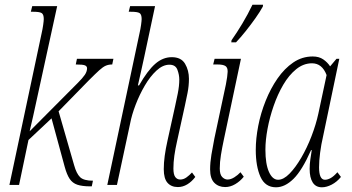

<svg xmlns="http://www.w3.org/2000/svg" viewBox="-20 -786 1495 816"><path d="M363 6Q329 6 308.5 -1Q288 -8 276 -26Q264 -44 255 -77L199 -283L101 -191L61 0H20L157 -645Q161 -662 163.5 -680Q166 -698 166 -705Q166 -725 157 -730.5Q148 -736 122 -736H111L117 -760H223L135 -357Q129 -327 121 -293Q113 -259 106 -228L311 -434Q331 -454 340.5 -468Q350 -482 350 -496Q350 -504 341.5 -508Q333 -512 302 -512L307 -536H462L457 -512Q442 -512 430 -507Q418 -502 402 -487.5Q386 -473 358 -445L229 -313L295 -84Q305 -48 320.5 -33Q336 -18 375 -18L370 6Z M736 9Q708 9 692 -9Q676 -27 676 -67Q676 -94 680 -123.5Q684 -153 692 -189L724 -334Q729 -356 735.5 -388.5Q742 -421 742 -448Q742 -468 734 -489.5Q726 -511 700 -511Q672 -511 645 -486Q618 -461 595.5 -422.5Q573 -384 556.5 -341Q540 -298 533 -261L477 0H436L573 -645Q577 -662 579.5 -680Q582 -698 582 -705Q582 -725 573 -730.5Q564 -736 537 -736H527L533 -760H639L593 -544Q586 -511 579 -480.5Q572 -450 566 -423H571Q607 -486 639.5 -514.5Q672 -543 710 -543Q750 -543 766.5 -515Q783 -487 783 -451Q783 -421 777 -391Q771 -361 766 -338L733 -188Q725 -153 721 -124.5Q717 -96 717 -70Q717 -44 725 -33.5Q733 -23 746 -23Q760 -23 772.5 -32Q785 -41 796 -53L810 -34Q795 -14 776 -2.5Q757 9 736 9Z M937 9Q909 9 891 -9Q873 -27 873 -66Q873 -95 878.5 -128.5Q884 -162 891 -197L940 -427Q947 -463 947.5 -481Q948 -499 938 -505.5Q928 -512 904 -512H886L892 -536H1004L931 -191Q924 -158 919 -127.5Q914 -97 914 -70Q914 -44 924.5 -33.5Q935 -23 947 -23Q961 -23 976 -32.5Q991 -42 1002 -54L1016 -35Q1001 -16 980 -3.5Q959 9 937 9ZM963 -606 964 -615Q986 -646 1010 -686Q1034 -726 1053 -766H1098L1097 -758Q1085 -736 1065.5 -708.5Q1046 -681 1024.5 -654Q1003 -627 983 -606Z M1153 10Q1107 10 1087 -34.5Q1067 -79 1067 -149Q1067 -197 1077.5 -251Q1088 -305 1109 -357.5Q1130 -410 1159.5 -452.5Q1189 -495 1226.5 -520.5Q1264 -546 1309 -546Q1336 -546 1354 -533.5Q1372 -521 1383 -504L1410 -536H1422L1353 -206Q1345 -172 1340.5 -137Q1336 -102 1336 -75Q1336 -22 1361 -22Q1372 -22 1385 -29Q1398 -36 1414 -54L1429 -34Q1412 -13 1390 -1.5Q1368 10 1348 10Q1322 10 1309 -10.5Q1296 -31 1296 -68Q1296 -89 1299 -109Q1302 -129 1305 -148H1302Q1264 -62 1227.5 -26Q1191 10 1153 10ZM1162 -22Q1185 -22 1210.5 -48Q1236 -74 1260.5 -116Q1285 -158 1304 -207.5Q1323 -257 1333 -303L1368 -467Q1349 -517 1306 -517Q1270 -517 1239 -492Q1208 -467 1184 -426Q1160 -385 1143 -336Q1126 -287 1117 -238.5Q1108 -190 1108 -150Q1108 -89 1123 -55.5Q1138 -22 1162 -22Z"/></svg>

Font: Noto Serif ExtraCondensed ExtraLight
Style: Italic
Weight: 200
Width: 2
Italic angle: -12°
Designer: Monotype Design Team
Foundry: Monotype Imaging Inc.
Version: Version 2.014; ttfautohint (v1.8.4.7-5d5b)